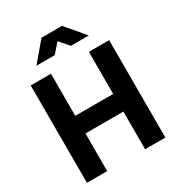

<svg xmlns="http://www.w3.org/2000/svg" viewBox="-224 -1127 1180 1272"><g transform="rotate(-30 366.0 -491.5)"><path d="M66 -745H221V-423H511V-745H666V0H511V-288H221V0H66ZM286 -983H443L565 -839H428L366 -910L304 -839H164Z"/></g></svg>

Font: Evergrow Sans 
Style: ExtraBold
Weight: 800
Foundry: 10Web
Version: Version 1.000